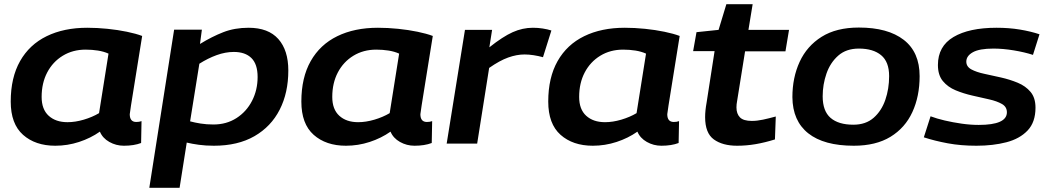

<svg xmlns="http://www.w3.org/2000/svg" viewBox="-20 -683 4989 913"><path d="M569 10Q532 10 500 -8Q468 -26 455 -57Q411 -26 356 -8Q301 10 243 10Q148 10 89.5 -42Q31 -94 31 -200Q31 -314 75.5 -392.5Q120 -471 202 -511Q284 -551 395 -551Q442 -551 491 -546Q540 -541 583.5 -532Q627 -523 656 -512Q635 -381 622 -300.5Q609 -220 603 -182Q597 -144 597 -140Q597 -103 628 -103Q642 -103 653 -107L651 -3Q617 10 569 10ZM451 -145 496 -428Q474 -438 446 -442.5Q418 -447 387 -447Q326 -447 278.5 -418Q231 -389 204.5 -338.5Q178 -288 178 -222Q178 -163 211.5 -132.5Q245 -102 301 -102Q338 -102 378.5 -114Q419 -126 451 -145Z M690 210 808 -542H940L931 -474Q988 -509 1042 -530Q1096 -551 1162 -551Q1256 -551 1303.5 -497.5Q1351 -444 1351 -348Q1351 -242 1310 -161.5Q1269 -81 1190 -35.5Q1111 10 997 10Q958 10 925.5 5.5Q893 1 868 -5L834 210ZM995 -91Q1057 -91 1104.5 -121.5Q1152 -152 1178.5 -203.5Q1205 -255 1205 -317Q1205 -378 1175.5 -407Q1146 -436 1092 -436Q1052 -436 1010.5 -421Q969 -406 928 -380L884 -106Q906 -100 934 -95.5Q962 -91 995 -91Z M1951 10Q1914 10 1882 -8Q1850 -26 1837 -57Q1793 -26 1738 -8Q1683 10 1625 10Q1530 10 1471.5 -42Q1413 -94 1413 -200Q1413 -314 1457.5 -392.5Q1502 -471 1584 -511Q1666 -551 1777 -551Q1824 -551 1873 -546Q1922 -541 1965.5 -532Q2009 -523 2038 -512Q2017 -381 2004 -300.5Q1991 -220 1985 -182Q1979 -144 1979 -140Q1979 -103 2010 -103Q2024 -103 2035 -107L2033 -3Q1999 10 1951 10ZM1833 -145 1878 -428Q1856 -438 1828 -442.5Q1800 -447 1769 -447Q1708 -447 1660.5 -418Q1613 -389 1586.5 -338.5Q1560 -288 1560 -222Q1560 -163 1593.5 -132.5Q1627 -102 1683 -102Q1720 -102 1760.5 -114Q1801 -126 1833 -145Z M2320 -541 2307 -458Q2371 -509 2418 -530Q2465 -551 2514 -551Q2538 -551 2560.5 -547.5Q2583 -544 2602 -538L2562 -411Q2540 -417 2517.5 -420.5Q2495 -424 2474 -424Q2437 -424 2396.5 -409.5Q2356 -395 2306 -360L2249 0H2104L2191 -541Z M3125 10Q3088 10 3056 -8Q3024 -26 3011 -57Q2967 -26 2912 -8Q2857 10 2799 10Q2704 10 2645.5 -42Q2587 -94 2587 -200Q2587 -314 2631.5 -392.5Q2676 -471 2758 -511Q2840 -551 2951 -551Q2998 -551 3047 -546Q3096 -541 3139.5 -532Q3183 -523 3212 -512Q3191 -381 3178 -300.5Q3165 -220 3159 -182Q3153 -144 3153 -140Q3153 -103 3184 -103Q3198 -103 3209 -107L3207 -3Q3173 10 3125 10ZM3007 -145 3052 -428Q3030 -438 3002 -442.5Q2974 -447 2943 -447Q2882 -447 2834.5 -418Q2787 -389 2760.5 -338.5Q2734 -288 2734 -222Q2734 -163 2767.5 -132.5Q2801 -102 2857 -102Q2894 -102 2934.5 -114Q2975 -126 3007 -145Z M3669 -129 3665 -20Q3617 -5 3573 2.5Q3529 10 3485 10Q3416 10 3374.5 -20Q3333 -50 3333 -126Q3333 -157 3340 -195L3378 -440H3276L3292 -530L3397 -541L3434 -663H3559L3539 -541H3732L3715 -439H3523L3485 -202Q3482 -187 3482 -172Q3482 -142 3498.5 -125Q3515 -108 3555 -108Q3580 -108 3608 -114Q3636 -120 3669 -129Z M4040 10Q3898 10 3823.5 -49Q3749 -108 3748 -221Q3748 -314 3782.5 -389Q3817 -464 3887 -508Q3957 -552 4064 -552Q4202 -552 4277.5 -493.5Q4353 -435 4353 -321Q4353 -225 4318.5 -150Q4284 -75 4214.5 -32.5Q4145 10 4040 10ZM4038 -90Q4097 -90 4134.5 -123Q4172 -156 4190 -208.5Q4208 -261 4208 -321Q4208 -389 4170 -420.5Q4132 -452 4064 -452Q4004 -452 3966 -418.5Q3928 -385 3910 -333Q3892 -281 3892 -225Q3892 -155 3929.5 -122.5Q3967 -90 4038 -90Z M4373 -30 4405 -130Q4434 -119 4472.5 -110Q4511 -101 4553 -95Q4595 -89 4634 -89Q4768 -89 4768 -149Q4768 -175 4744.5 -188.5Q4721 -202 4683.5 -210.5Q4646 -219 4604 -228.5Q4562 -238 4524.5 -253.5Q4487 -269 4463.5 -297.5Q4440 -326 4440 -374Q4440 -463 4514 -507Q4588 -551 4719 -551Q4778 -551 4829.5 -542.5Q4881 -534 4923 -520L4892 -422Q4852 -435 4800.5 -443.5Q4749 -452 4704 -452Q4637 -452 4606 -434.5Q4575 -417 4575 -390Q4575 -366 4599 -353Q4623 -340 4660.5 -332Q4698 -324 4740 -314.5Q4782 -305 4819.5 -289.5Q4857 -274 4880.5 -246Q4904 -218 4904 -171Q4904 -102 4866.5 -62.5Q4829 -23 4765.5 -6.5Q4702 10 4623 10Q4549 10 4487 -1.5Q4425 -13 4373 -30Z"/></svg>

Font: Georama Extended SemiBold
Style: Italic
Weight: 600
Width: 7
Italic angle: -9°
Designer: Jean-Baptiste Levee
Foundry: Production Type
Version: Version 1.000